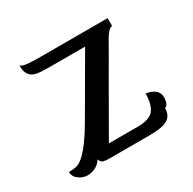

<svg xmlns="http://www.w3.org/2000/svg" viewBox="-115 -586 720 718"><g transform="rotate(-30 245.0 -227.5)"><path d="M427 -424Q411 -424 388 -382.5Q365 -341 321 -266L197 -50H321Q373 -50 391 -73Q409 -96 409 -143Q432 -140 447 -128.5Q462 -117 462 -97Q462 -83 457.5 -71.5Q453 -60 445 -60Q445 -40 437 -28Q429 -16 415 -10Q401 -4 381.5 -2Q362 0 340 0H167Q156 0 145.5 -2.5Q135 -5 130 -20Q123 -5 105.5 4.5Q88 14 70 14Q49 14 31.5 1Q14 -12 14 -32Q29 -32 43.5 -34.5Q58 -37 74.5 -50.5Q91 -64 113 -93Q135 -122 165 -174L301 -408H156Q131 -408 112 -409Q93 -410 80 -415.5Q67 -421 60 -433.5Q53 -446 53 -469Q62 -462 82.5 -460Q103 -458 144 -458H427Z"/></g></svg>

Font: Milonga
Style: Regular
Weight: 400
Designer: Pablo Impallari, Brenda Gallo, Rodrigo Fuenzalida
Foundry: Pablo Impallari, Brenda Gallo, Rodrigo Fuenzalida
Version: Version 1.000; ttfautohint (v0.93) -l 8 -r 50 -G 200 -x 14 -